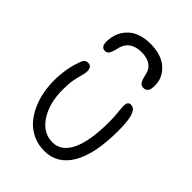

<svg xmlns="http://www.w3.org/2000/svg" viewBox="-230 -859 1018 1018"><g transform="rotate(45 279.5 -349.5)"><path d="M288.1 -750Q369.6 -750 415.3 -709.2Q460.9 -668.5 460.9 -609.9Q460.9 -581.1 452.4 -569.1Q443.8 -557.1 425.8 -557.1Q409.7 -557.1 400.9 -569.1Q392.1 -581.1 384.8 -615.2Q377.9 -650.4 351.8 -667.7Q325.7 -685.1 287.1 -685.1Q201.2 -685.1 183.1 -613.8Q174.8 -576.7 166.5 -564.2Q158.2 -551.8 143.1 -551.8Q113.8 -551.8 113.8 -591.8Q113.8 -660.2 158.7 -705.1Q203.6 -750 288.1 -750ZM291 50.8Q244.6 50.8 206.1 33Q167.5 15.1 141.4 -14.2Q115.2 -43.5 97.2 -82.8Q79.1 -122.1 71 -164.1Q63 -206.1 63 -250Q63 -341.8 92.8 -418.9Q101.6 -444.8 125 -444.8Q139.2 -444.8 146.5 -435.5Q153.8 -426.3 153.8 -410.2Q153.8 -394 147.7 -374.3Q141.6 -354.5 135.7 -324Q129.9 -293.5 129.9 -250Q129.9 -146 174.3 -79.1Q218.8 -12.2 289.1 -12.2Q355 -12.2 390.4 -85.2Q425.8 -158.2 425.8 -303.2Q425.8 -336.9 422.4 -370.6Q418.9 -404.3 418.9 -417Q418.9 -448.2 441.9 -448.2Q454.1 -448.2 462.9 -441.7Q471.7 -435.1 478.8 -419.2Q485.8 -403.3 489.5 -374.5Q493.2 -345.7 493.2 -304.2Q493.2 -127.9 440.2 -38.6Q387.2 50.8 291 50.8Z"/></g></svg>

Font: Shantell Sans Bouncy
Style: Regular
Weight: 300
Designer: Stephen Nixon, Anya Danilova, Shantell Martin
Foundry: Arrow Type
Version: Version 1.006;[9816181b4]